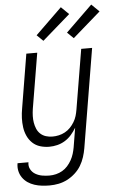

<svg xmlns="http://www.w3.org/2000/svg" viewBox="-72 -804 658 1070"><g transform="rotate(-5 257.5 -269.0)"><path d="M162 223Q140 223 118.5 220.5Q97 218 77 211.5Q57 205 40 193.5Q23 182 11 165Q-1 148 -5.5 127Q-10 106 -6 84H55Q51 105 60.5 123Q70 141 87.5 151Q105 161 125 164.5Q145 168 166 168Q184 168 202.5 163.5Q221 159 237.5 149.5Q254 140 267 125.5Q280 111 289.5 94Q299 77 304.5 59Q310 41 313 24L331 -85Q319 -65 303 -46.5Q287 -28 266.5 -15.5Q246 -3 223.5 2.5Q201 8 179 8Q152 8 127.5 0.5Q103 -7 85 -24Q67 -41 56.5 -64Q46 -87 42.5 -112.5Q39 -138 40 -164.5Q41 -191 46 -218L96 -520H157L105 -209Q102 -189 101.5 -170Q101 -151 104 -133Q107 -115 114 -98.5Q121 -82 134 -70Q147 -58 164.5 -52.5Q182 -47 202 -47Q219 -47 237 -51Q255 -55 271.5 -64Q288 -73 301 -86.5Q314 -100 324 -116.5Q334 -133 339 -150Q344 -167 347 -185L403 -520H464L372 33Q368 57 360 82Q352 107 338.5 129.5Q325 152 304.5 170.5Q284 189 260.5 201Q237 213 212 218Q187 223 162 223ZM367 -583 332 -617 480 -761 523 -719ZM197 -583 162 -617 310 -761 353 -719Z"/></g></svg>

Font: Iosevka Term Curly Light
Style: Italic
Weight: 300
Italic angle: -9°
Designer: Belleve Invis
Foundry: Belleve Invis
Version: Version 32.3.0